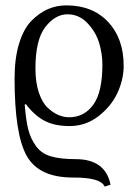

<svg xmlns="http://www.w3.org/2000/svg" viewBox="-20 -459 513 714"><path d="M439.9 -213.9Q439.9 -164.1 417 -114Q394 -64 346.4 -27.1Q298.8 9.8 238.8 9.8Q182.6 9.8 145.3 -10Q107.9 -29.8 76.2 -71.8L71.8 -69.8Q76.7 -9.8 85.4 23.7Q94.2 57.1 114 84.5Q133.8 111.8 168.9 122.3Q204.1 132.8 261.2 132.8Q372.1 132.8 391.1 228L369.1 234.9Q355 200.7 251 201.2Q125 201.2 79.6 121.1Q34.2 41 34.2 -167Q34.2 -242.2 51 -297.1Q67.9 -352.1 96.9 -381.6Q126 -411.1 158 -425Q189.9 -439 227.1 -439Q324.2 -439 382.1 -377.4Q439.9 -315.9 439.9 -213.9ZM236.8 -22.9Q293 -22.9 326.9 -69.6Q360.8 -116.2 360.8 -219.2Q360.8 -259.3 348.4 -300Q335.9 -340.8 304.9 -373.3Q273.9 -405.8 231 -405.8Q185.1 -405.8 148.4 -358.4Q111.8 -311 111.8 -204.1Q111.8 -152.3 124.5 -114.7Q137.2 -77.1 157 -58.6Q176.8 -40 196.8 -31.5Q216.8 -22.9 236.8 -22.9Z"/></svg>

Font: Linux Libertine
Style: Regular
Weight: 400
Designer: Philipp H. Poll
Foundry: Philipp H. Poll
Version: Version 5.3.0 ; ttfautohint (v0.9)